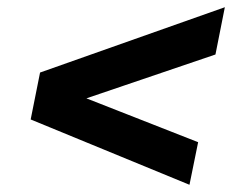

<svg xmlns="http://www.w3.org/2000/svg" viewBox="-20 -616 643 532"><path d="M603 -596 577 -465 115 -308 129 -379 529 -222 505 -104 65 -285 91 -415Z"/></svg>

Font: Montserrat Thin
Style: Bold Italic
Weight: 700
Italic angle: -11.3°
Version: Version 9.000